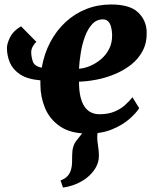

<svg xmlns="http://www.w3.org/2000/svg" viewBox="-20 -587 688 858"><path d="M261.5 251 250.5 219.5Q272.5 211 283 198.5Q293.5 186 298 169Q301.5 156 302 140.5Q302.5 125 302.5 106.5Q302.5 65 321.5 41.5Q340.5 18 356.5 -3L443 -49.5Q429.5 -32 422 -13Q414.5 6 414.5 26.5Q414.5 42 418.2 64.8Q422 87.5 422 109Q422 138.5 407 163.5Q392 188.5 368 207.5Q345.5 225 317.8 236.2Q290 247.5 261.5 251ZM142.5 -400Q134.5 -393.5 127 -380.2Q119.5 -367 119.5 -354Q119.5 -334.5 126.5 -312.8Q133.5 -291 166.5 -284.5Q177.5 -347.5 205 -399.2Q232.5 -451 273.5 -488.8Q314.5 -526.5 366 -546.8Q417.5 -567 476.5 -567Q559.5 -567 596.5 -532.2Q633.5 -497.5 635.5 -445.5Q637 -397 618 -360.5Q599 -324 566.2 -298.2Q533.5 -272.5 493.2 -255.8Q453 -239 411 -231Q369 -223 333 -222Q333 -184.5 339 -157.2Q345 -130 356.8 -112Q368.5 -94 385.8 -85.2Q403 -76.5 425 -76.5Q463 -76.5 491.2 -88.2Q519.5 -100 539 -117.8Q558.5 -135.5 572 -152.5L602 -103.5Q588.5 -82 558.5 -55.5Q528.5 -29 482.2 -9.5Q436 10 373.5 10Q295.5 10 248.8 -22Q202 -54 181.2 -104.2Q160.5 -154.5 160.5 -210Q160.5 -214.5 160.5 -219Q160.5 -223.5 160.5 -228Q102.5 -233 70 -254.5Q37.5 -276 24.2 -307.2Q11 -338.5 11 -372.5Q11 -392 25.2 -420.8Q39.5 -449.5 74 -469.5ZM440 -500.5Q411.5 -500.5 392 -479.2Q372.5 -458 360 -424.5Q347.5 -391 341.2 -352.8Q335 -314.5 333 -280Q355 -281 380.8 -291.5Q406.5 -302 429.8 -321Q453 -340 467.5 -368Q482 -396 481 -432.5Q479.5 -466 469.8 -483.2Q460 -500.5 440 -500.5Z"/></svg>

Font: Merriweather 20pt Black
Style: Italic
Weight: 900
Italic angle: -7.8°
Version: Version 2.101